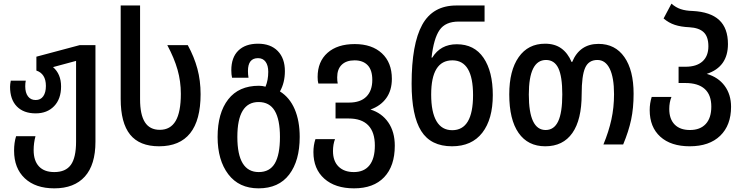

<svg xmlns="http://www.w3.org/2000/svg" viewBox="-20 -790 4062 1050"><path d="M57 34Q57 -10 68 -45H174Q164 -8 164 31Q164 89 193 120Q222 151 277 151Q339 151 367.5 111.5Q396 72 396 -16V-457L270 -423Q314 -385 314 -317Q314 -249 276 -209.5Q238 -170 175 -170Q109 -170 72 -208Q35 -246 35 -315Q35 -329 39 -349H121Q118 -336 118 -318Q118 -283 133 -263Q148 -243 175 -243Q202 -243 216.5 -263.5Q231 -284 231 -320Q231 -354 217.5 -375Q204 -396 179 -404V-480L415 -543H502V-15Q502 111 444 175.5Q386 240 277 240Q174 240 115.5 185Q57 130 57 34Z M640 -249V-760H746V-247Q746 -163 772.5 -121.5Q799 -80 854 -80Q912 -80 940.5 -128.5Q969 -177 969 -277Q969 -345 951 -408.5Q933 -472 895 -543H1007Q1042 -479 1059.5 -414Q1077 -349 1077 -275Q1077 -133 1020 -61.5Q963 10 850 10Q743 10 691.5 -54Q640 -118 640 -249Z M1170 -41Q1170 -172 1228 -246.5Q1286 -321 1396 -321Q1414 -321 1432 -316Q1447 -352 1447 -397Q1447 -432 1432.5 -452Q1418 -472 1391 -472Q1336 -472 1336 -402Q1336 -383 1339 -365H1249Q1245 -382 1245 -406Q1245 -476 1283.5 -513.5Q1322 -551 1391 -551Q1460 -551 1499 -511Q1538 -471 1538 -401Q1538 -338 1511 -290Q1564 -257 1591.5 -193Q1619 -129 1619 -41Q1619 89 1561.5 164.5Q1504 240 1394 240Q1287 240 1228.5 163Q1170 86 1170 -41ZM1511 -41Q1511 -136 1482.5 -184Q1454 -232 1394 -232Q1278 -232 1278 -41Q1278 151 1395 151Q1455 151 1483 103.5Q1511 56 1511 -41Z M1694 42Q1694 4 1705 -29H1812Q1801 0 1801 36Q1801 91 1831.5 121Q1862 151 1915 151Q1971 151 2000.5 114Q2030 77 2030 6Q2030 -67 1994 -104.5Q1958 -142 1887 -142H1815V-229H1889Q1951 -229 1983.5 -261.5Q2016 -294 2016 -353Q2016 -407 1990.5 -433.5Q1965 -460 1919 -460Q1874 -460 1849 -436Q1824 -412 1824 -367Q1824 -347 1827 -333H1721Q1717 -346 1717 -369Q1717 -453 1771 -501Q1825 -549 1920 -549Q2014 -549 2068.5 -498.5Q2123 -448 2123 -359Q2123 -296 2092.5 -253.5Q2062 -211 2006 -191Q2068 -172 2103.5 -120.5Q2139 -69 2139 7Q2139 118 2081 179Q2023 240 1916 240Q1813 240 1753.5 187Q1694 134 1694 42Z M2231 -332Q2231 -549 2289 -654.5Q2347 -760 2476 -760H2630V-672H2488Q2416 -672 2384 -626Q2352 -580 2340 -475H2344Q2389 -548 2478 -548Q2574 -548 2624.5 -473.5Q2675 -399 2675 -270Q2675 -138 2617.5 -64Q2560 10 2452 10Q2336 10 2283.5 -73.5Q2231 -157 2231 -332ZM2567 -270Q2567 -460 2454 -460Q2338 -460 2338 -273Q2338 -177 2367 -127.5Q2396 -78 2453 -78Q2567 -78 2567 -270Z M2765 -274Q2765 -404 2816.5 -477.5Q2868 -551 2961 -551Q3014 -551 3049.5 -525.5Q3085 -500 3106 -451H3109Q3150 -550 3253 -550Q3344 -550 3394.5 -478Q3445 -406 3445 -277Q3445 -199 3431.5 -135.5Q3418 -72 3388 0H3280Q3309 -70 3323.5 -136Q3338 -202 3338 -275Q3338 -366 3314.5 -414Q3291 -462 3247 -462Q3199 -462 3180 -419Q3161 -376 3161 -275Q3161 -135 3110 -62.5Q3059 10 2962 10Q2867 10 2816 -63Q2765 -136 2765 -274ZM3055 -274Q3055 -372 3033.5 -417Q3012 -462 2966 -462Q2872 -462 2872 -273Q2872 -79 2964 -79Q3010 -79 3032.5 -126.5Q3055 -174 3055 -274Z M3533 -188Q3533 -225 3544 -260H3652Q3640 -230 3640 -194Q3640 -139 3669.5 -109Q3699 -79 3753 -79Q3809 -79 3839.5 -112Q3870 -145 3870 -207Q3870 -271 3834 -303.5Q3798 -336 3728 -336H3691V-425H3729Q3789 -425 3821.5 -454Q3854 -483 3854 -537Q3854 -589 3828.5 -613.5Q3803 -638 3750 -641Q3704 -643 3670.5 -654Q3637 -665 3609 -689L3652 -770Q3676 -749 3703 -740Q3730 -731 3768 -730Q3865 -725 3913 -680.5Q3961 -636 3961 -549Q3961 -424 3845 -386Q3908 -368 3943 -320.5Q3978 -273 3978 -206Q3978 -105 3918.5 -47.5Q3859 10 3752 10Q3649 10 3591 -42.5Q3533 -95 3533 -188Z"/></svg>

Font: Noto Sans Georgian Medium Narrow
Style: Regular
Weight: 500
Width: 4
Designer: Monotype Design team
Foundry: Monotype Imaging Inc.
Version: Version 1.000